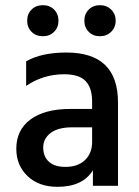

<svg xmlns="http://www.w3.org/2000/svg" viewBox="-20 -718 539 742"><path d="M233 -73Q281 -73 308.5 -99.5Q336 -126 336 -169V-226H260Q204 -226 175.5 -204Q147 -182 147 -148Q147 -113 169 -93Q191 -73 233 -73ZM339 -60Q300 4 202 4Q130 4 86.5 -37.5Q43 -79 43 -143Q43 -216 98 -256.5Q153 -297 252 -297H336V-326Q336 -378 311 -404.5Q286 -431 228 -431Q147 -431 81 -386V-481Q140 -515 237 -515Q436 -515 436 -322V0H339ZM409.5 -681Q427 -664 427 -638Q427 -612 409.5 -595Q392 -578 366 -578Q340 -578 323 -595Q306 -612 306 -638Q306 -664 323 -681Q340 -698 366 -698Q392 -698 409.5 -681ZM146 -578Q119 -578 102 -595Q85 -612 85 -638Q85 -664 102 -681Q119 -698 146 -698Q172 -698 189 -681Q206 -664 206 -638Q206 -612 189 -595Q172 -578 146 -578Z"/></svg>

Font: Hind Siliguri Medium
Style: Regular
Weight: 500
Designer: Jyotish Sonowal
Foundry: Indian Type Foundry
Version: Version 1.001;PS 1.0;hotconv 1.0.86;makeotf.lib2.5.63406; tt